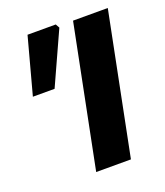

<svg xmlns="http://www.w3.org/2000/svg" viewBox="-124 -745 715 831"><g transform="rotate(-20 233.0 -330.0)"><path d="M176 0 306 -650H466L336 0ZM30 -400 100 -660H230L240 -642L130 -400Z"/></g></svg>

Font: Source Sans 3 Black
Style: Italic
Weight: 900
Italic angle: -11°
Designer: Paul D. Hunt
Foundry: Adobe
Version: Version 3.052;hotconv 1.1.0;makeotfexe 2.6.0